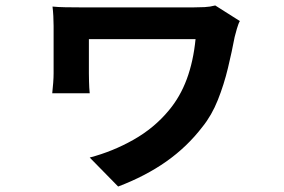

<svg xmlns="http://www.w3.org/2000/svg" viewBox="-20 -580 1040 702"><path d="M767 -560 857 -503Q852 -495 846 -474.5Q840 -454 838 -445Q828 -392 813.5 -331.5Q799 -271 776.5 -214.5Q754 -158 720 -116Q664 -43 588 10.5Q512 64 412 102L308 -4Q392 -26 468 -69Q544 -112 597 -176Q639 -226 663 -291Q687 -356 695 -437H305V-312Q305 -304 305.5 -281.5Q306 -259 308 -239H171Q173 -258 174.5 -277Q176 -296 176 -312V-485Q176 -502 175 -521Q174 -540 172 -556Q192 -554 219 -553.5Q246 -553 275 -553H688Q708 -553 728 -554Q748 -555 767 -560Z"/></svg>

Font: Noto IKEA Simplified Chinese
Style: Bold
Weight: 700
Designer: Monotype Design Team
Foundry: Monotype Imaging Inc.
Version: Version 1.100